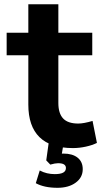

<svg xmlns="http://www.w3.org/2000/svg" viewBox="-20 -695 482 915"><path d="M115 -196.5V-431.6H11.7V-539.1H115V-674.6H258.1V-539.1H419.7V-431.6H258.1V-204.1Q258.1 -154.8 280.8 -130.5Q303.5 -106.2 352.8 -106.2Q378.7 -106.2 421.1 -118.7L441.9 -13.9Q419.9 -2.9 388.8 3.9Q357.7 10.7 327.6 10.7Q221.4 10.7 168.2 -41.4Q115 -93.5 115 -196.5ZM150.6 178 169.4 117.4Q186.3 126.5 204.2 130.6Q222.2 134.8 241 134.8Q268.1 134.8 281.1 127.6Q294.2 120.4 294.2 105.5Q294.2 94.7 285.2 88.7Q276.1 82.8 256.6 82.8Q242.9 82.8 219.7 89.4L200.4 69.3L212.9 -20.5H284.4L271.5 57.1L237.3 45.2Q261 36.9 282.2 36.9Q325.4 36.9 349.9 56.4Q374.3 75.9 374.3 111.3Q374.3 150.9 340.8 175.4Q307.4 200 253.9 200Q190.7 200 150.6 178Z"/></svg>

Font: Min Sans VF VF
Style: Regular
Weight: 400
Designer: Jinseong-Kim, NotoSansCJK, Nunito
Foundry: Jinseong-Kim
Version: Version 1.420;Glyphs 3.1.2 (3151)